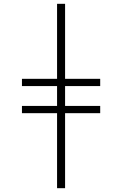

<svg xmlns="http://www.w3.org/2000/svg" viewBox="-20 -843 640 1006"><path d="M279 143V-250H95V-288H279V-392H95V-430H279V-823H321V-430H505V-392H321V-288H505V-250H321V143Z"/></svg>

Font: Zed Sans Extralight Extended
Style: Regular
Weight: 200
Width: 7
Designer: Belleve Invis
Foundry: Belleve Invis
Version: Version 1.0.0; ttfautohint (v1.8.4)